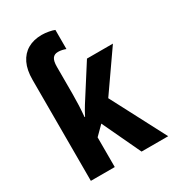

<svg xmlns="http://www.w3.org/2000/svg" viewBox="-185 -870 880 974"><g transform="rotate(-30 255.5 -383.0)"><path d="M212 -766Q231 -766 252.5 -762Q274 -758 285 -753V-641Q275 -645 263.5 -647.5Q252 -650 240 -650Q219 -650 208.5 -635.5Q198 -621 198 -587V-426Q198 -393 196.5 -360.5Q195 -328 192 -296H195Q202 -310 209.5 -323.5Q217 -337 225 -349.5Q233 -362 240 -373L351 -547H503L344 -319L511 0H355L249 -225L198 -174V0H58V-592Q58 -649 76.5 -687.5Q95 -726 129.5 -746Q164 -766 212 -766Z"/></g></svg>

Font: Noto Sans Display Condensed
Style: Bold
Weight: 700
Width: 3
Designer: Monotype Design Team
Foundry: Monotype Imaging Inc.
Version: Version 2.003